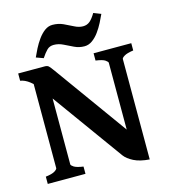

<svg xmlns="http://www.w3.org/2000/svg" viewBox="-122 -922 912 1033"><g transform="rotate(-15 334.0 -405.0)"><path d="M649.4 -574.7Q614.3 -569.8 598.9 -560.5Q583.5 -551.3 583.5 -544.4V-15.6L505.4 -34.7V-544.4Q505.4 -550.3 491.9 -559.8Q478.5 -569.3 439.5 -574.7V-615.2H649.4ZM583.5 14.6Q529.8 10.7 496.3 -6.3Q462.9 -23.4 447.3 -44.4L116.2 -502.9Q96.2 -531.2 70.8 -551Q45.4 -570.8 19.5 -574.7V-615.2H167Q181.2 -615.2 188.5 -608.9Q195.8 -602.5 213.9 -577.1L516.1 -157.7Q521.5 -150.4 532.2 -136.7Q543 -123 554.9 -108.4Q566.9 -93.8 575.2 -83.5Q583.5 -73.2 583.5 -73.2ZM19.5 0V-40.5Q55.7 -44.9 70.6 -54.4Q85.4 -64 85.4 -70.3V-564.5L163.6 -596.2V-70.3Q163.6 -64.5 177.7 -55.2Q191.9 -45.9 229.5 -40.5V0ZM534.7 -809.1Q525.9 -789.6 513.2 -764.6Q500.5 -739.7 483.9 -716.8Q467.3 -693.8 446.8 -679Q426.3 -664.1 402.8 -664.1Q373 -664.1 346.7 -676.8Q320.3 -689.5 295.2 -701.9Q270 -714.4 243.7 -714.4Q220.7 -714.4 206.3 -700.4Q191.9 -686.5 173.8 -659.2L133.3 -673.8Q142.1 -693.8 154.8 -718.8Q167.5 -743.7 184.1 -766.8Q200.7 -790 220.9 -805.2Q241.2 -820.3 264.6 -820.3Q296.9 -820.3 324 -807.9Q351.1 -795.4 375.5 -782.7Q399.9 -770 422.9 -770Q445.3 -770 461.2 -783.4Q477.1 -796.9 493.7 -825.2Z"/></g></svg>

Font: Gentium Book Plus
Style: Bold
Weight: 700
Designer: Victor Gaultney, Annie Olsen, Iska Routamaa, Becca Hirsbrunner
Foundry: SIL International
Version: Version 6.101